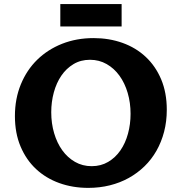

<svg xmlns="http://www.w3.org/2000/svg" viewBox="-20 -912 895 942"><path d="M429.7 -96.7Q475.1 -96.7 510.7 -117.7Q546.4 -138.7 570.8 -174.1Q595.2 -209.5 607.9 -256.1Q620.6 -302.7 620.6 -353.5Q620.6 -408.2 606.4 -456.3Q592.3 -504.4 566.2 -540.5Q540 -576.7 503.2 -597.7Q466.3 -618.7 421.4 -618.7Q376 -618.7 340.6 -597.4Q305.2 -576.2 281 -540.8Q256.8 -505.4 244.1 -458.7Q231.4 -412.1 231.4 -361.3Q231.4 -306.6 245.6 -258.5Q259.8 -210.4 285.6 -174.6Q311.5 -138.7 348.1 -117.7Q384.8 -96.7 429.7 -96.7ZM413.1 9.8Q336.4 9.8 270.8 -13.9Q205.1 -37.6 156.7 -82.8Q108.4 -127.9 80.8 -193.4Q53.2 -258.8 53.2 -342.3Q53.2 -427.7 82.3 -498.3Q111.3 -568.8 162.8 -619.1Q214.4 -669.4 284.9 -697.3Q355.5 -725.1 439 -725.1Q515.1 -725.1 580.8 -701.7Q646.5 -678.2 694.8 -633.1Q743.2 -587.9 770.8 -522.5Q798.3 -457 798.3 -373.5Q798.3 -316.4 785.2 -265.9Q772 -215.3 747.8 -172.6Q723.6 -129.9 689 -96.2Q654.3 -62.5 611.6 -38.8Q568.8 -15.1 518.8 -2.7Q468.8 9.8 413.1 9.8ZM275.9 -892.1H576.7V-782.2H275.9Z"/></svg>

Font: Proza Libre
Style: Bold
Weight: 700
Designer: Jasper de Waard
Foundry: Jasper de Waard
Version: Version 1.000; ttfautohint (v1.4.1.8-43bc)